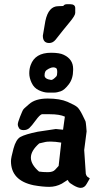

<svg xmlns="http://www.w3.org/2000/svg" viewBox="-20 -907 481 932"><path d="M319.3 -886.7Q345.2 -886.7 345.2 -867.7Q345.2 -867.7 345.2 -867.2V-844.2Q345.2 -831.5 317.6 -798.6Q290 -765.6 249.5 -713.9Q236.3 -698.2 218.8 -698.2Q188 -698.2 188 -733.4V-733.9Q193.4 -769 200.2 -805.2Q215.3 -877 263.2 -877Q263.2 -877 263.7 -877Q280.3 -877 287.1 -877.9Q292 -886.7 306.2 -886.7ZM227.5 -650.9Q269.5 -650.9 289.1 -641.1Q335 -619.6 335 -572.8V-567.4Q335 -525.4 314 -497.8Q293 -470.2 274.9 -463.9Q256.8 -457.5 242.2 -457.5H212.9Q193.4 -457.5 169.4 -468.5Q145.5 -479.5 133.8 -504.2Q122.1 -528.8 122.1 -551Q122.1 -573.2 128.9 -591.3Q150.4 -650.9 227.5 -650.9ZM196.3 -541Q196.3 -523.4 228 -519Q228.5 -519 229 -519Q237.3 -519 253.4 -536.1Q257.8 -541 257.8 -557.1Q257.8 -573.2 252 -576.7Q246.1 -580.1 237.8 -580.1Q229.5 -580.1 216.8 -573.5Q204.1 -566.9 200.2 -560.1Q196.3 -553.2 196.3 -541ZM277.3 -214.8Q247.1 -219.7 227.5 -219.7Q208 -219.7 202.4 -218.3Q196.8 -216.8 170.4 -210.9Q129.9 -175.3 129.9 -141.8Q129.9 -108.4 169.4 -74.2Q187.5 -71.3 212.2 -71.3Q236.8 -71.3 247.3 -82.8Q257.8 -94.2 264.6 -101.6Q271 -158.7 277.3 -214.8ZM400.4 -269.5V-269L388.7 -178.7L396.5 -63.5Q397.5 -56.2 404.3 -48.8L416 -41L401.4 -15.6Q390.6 4.9 372.1 4.9H371.1Q358.4 4.9 337.9 -6.8Q317.4 -18.6 313.7 -24.9Q310.1 -31.2 308.6 -33.7L280.3 -15.6Q251.5 0 219 0Q186.5 0 143.1 -7.8Q33.2 -30.8 33.2 -125Q33.2 -140.6 45.4 -185.5Q57.6 -230.5 79.1 -242.2Q103 -255.4 163.1 -267.6L251 -280.8L286.1 -277.3Q290.5 -309.1 294.9 -340.8Q269.5 -352.5 222.7 -352.5H183.1Q172.4 -349.1 153.1 -322.5Q133.8 -295.9 122.6 -285.6Q111.3 -275.4 94.7 -275.4Q78.1 -275.4 72.3 -284.9Q66.4 -294.4 66.4 -303.5Q66.4 -312.5 77.1 -339.8Q89.4 -370.1 91.8 -373.8Q94.2 -377.4 97.4 -380.4Q100.6 -383.3 103 -385.5Q105.5 -387.7 111.1 -392.6Q116.7 -397.5 121.1 -401.4Q151.4 -428.7 211.2 -428.7Q271 -428.7 307.9 -412.6Q344.7 -396.5 355.5 -386.7Q366.2 -377 379.9 -349.6Q393.6 -322.3 395 -318.4Q396.5 -314.5 398.4 -293.9Q400.4 -273.4 400.4 -269.5Z"/></svg>

Font: Drukaatie burti
Style: Demi
Weight: 600
Version: Version 0.14